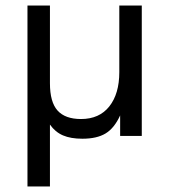

<svg xmlns="http://www.w3.org/2000/svg" viewBox="-20 -490 610 692"><path d="M79 182V-470H160V-190Q160 -122 187.5 -91.5Q215 -61 272 -61Q338 -61 374 -106.5Q410 -152 410 -230V-470H491V0H413V-74Q392 -28 360.5 -9Q329 10 277 10Q235 10 207 -2Q179 -14 160 -41V182Z"/></svg>

Font: Gantari
Style: Regular
Weight: 400
Designer: Anugrah Pasau
Foundry: Lafontype
Version: Version 1.000; ttfautohint (v1.8.3)